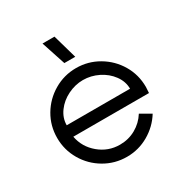

<svg xmlns="http://www.w3.org/2000/svg" viewBox="-161 -813 906 945"><g transform="rotate(-30 292.0 -340.5)"><path d="M112 -213Q124 -149 175 -106.5Q226 -64 292 -64Q341 -64 382 -87Q423 -110 448 -150L507 -116Q473 -61 416 -28Q359 5 292 5Q224 5 166 -29Q108 -63 74 -121Q40 -179 40 -247Q40 -316 74 -373.5Q108 -431 166 -465Q224 -499 292 -499Q360 -499 418 -465Q476 -431 510 -373.5Q544 -316 544 -247Q544 -235 542 -213ZM112 -278H472Q472 -319 446 -354.5Q420 -390 378.5 -410.5Q337 -431 292 -431Q248 -431 206 -410.5Q164 -390 138 -354.5Q112 -319 112 -278ZM317 -549H255L210 -686H278Z"/></g></svg>

Font: Sulphur Point
Style: Regular
Weight: 400
Designer: Noponies / Dale Sattler
Foundry: Noponies
Version: Version 1.000; ttfautohint (v1.8)